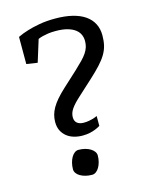

<svg xmlns="http://www.w3.org/2000/svg" viewBox="-116 -839 730 925"><g transform="rotate(-15 249.0 -376.5)"><path d="M266.6 -370.1Q236.3 -342.8 222.4 -322.5Q208.5 -302.2 208.5 -281.2Q208.5 -262.2 220.2 -252.2Q231.9 -242.2 253.4 -242.2Q267.1 -242.2 279.5 -244.4Q292 -246.6 301.3 -249.5Q312 -252.9 321.3 -257.3V-208Q310.5 -201.2 296.9 -195.8Q285.2 -190.9 268.8 -187.3Q252.4 -183.6 231.9 -183.6Q210 -183.6 189.7 -189.5Q169.4 -195.3 154.1 -207.5Q138.7 -219.7 129.6 -237.8Q120.6 -255.9 120.6 -280.8Q120.6 -298.3 125 -315.4Q129.4 -332.5 139.6 -350.3Q149.9 -368.2 166.3 -387.2Q182.6 -406.2 206.5 -428.2L280.8 -496.6Q302.7 -517.1 318.1 -533Q333.5 -548.8 343 -563.2Q352.5 -577.6 356.7 -591.6Q360.8 -605.5 360.8 -621.6Q360.8 -638.7 354 -653.6Q347.2 -668.5 332.3 -679.7Q317.4 -690.9 293.7 -697.5Q270 -704.1 235.8 -704.1Q214.4 -704.1 198 -701.7Q181.6 -699.2 170.4 -696.3Q157.2 -692.9 147.5 -688.5L113.3 -578.6L58.6 -586.9V-722.2Q81.1 -733.4 110.4 -742.2Q135.3 -750 170.2 -756.3Q205.1 -762.7 249 -762.7Q296.9 -762.7 334.2 -753.7Q371.6 -744.6 397 -727.1Q422.4 -709.5 435.5 -684.1Q448.7 -658.7 448.7 -626Q448.7 -598.1 443.4 -575.7Q438 -553.2 425.3 -532Q412.6 -510.7 391.8 -488.3Q371.1 -465.8 340.3 -437.5ZM144.5 -38.6Q144.5 -55.2 148.4 -70.6Q152.3 -85.9 158.9 -97.4Q165.5 -108.9 174.6 -115.7Q183.6 -122.6 193.8 -122.6Q211.4 -122.6 226.6 -118.7Q241.7 -114.7 253.2 -107.7Q264.6 -100.6 271 -91.6Q277.3 -82.5 277.3 -72.3Q277.3 -55.7 273.4 -40.8Q269.5 -25.9 262.9 -14.4Q256.3 -2.9 247.1 3.9Q237.8 10.7 227.5 10.7Q210 10.7 194.8 6.8Q179.7 2.9 168.5 -3.7Q157.2 -10.3 150.9 -19.3Q144.5 -28.3 144.5 -38.6Z"/></g></svg>

Font: Noticia Text
Style: Regular
Weight: 400
Designer: JM Sole
Foundry: JM Sole
Version: Version 1.003